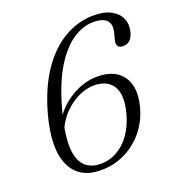

<svg xmlns="http://www.w3.org/2000/svg" viewBox="-131 -817 864 935"><g transform="rotate(-20 301.5 -349.5)"><path d="M456.5 -710.5Q512 -710.5 546.8 -691.5Q581.5 -672.5 594.8 -641.5Q608 -610.5 599 -574.5Q585.5 -520.5 543 -520.5Q502 -520.5 515 -567L522.5 -595.5Q533.5 -635.5 514.8 -658Q496 -680.5 443 -680.5Q393 -680.5 340.5 -647Q288 -613.5 240.2 -537.5Q192.5 -461.5 157.5 -334.5Q153.5 -320.5 150 -307Q189.5 -360 249.5 -392.2Q309.5 -424.5 372 -424.5Q464 -424.5 503.8 -366.2Q543.5 -308 516 -208.5Q497.5 -142.5 456.2 -93.2Q415 -44 358 -16.8Q301 10.5 235 10.5Q121 10.5 80 -80.5Q39 -171.5 84.5 -337Q120 -464.5 177.8 -547.2Q235.5 -630 307.2 -670.2Q379 -710.5 456.5 -710.5ZM342 -389.5Q302.5 -389.5 262.5 -370.8Q222.5 -352 189.2 -319.2Q156 -286.5 137 -245Q122.5 -163 132.2 -113.2Q142 -63.5 171.2 -41.2Q200.5 -19 244 -19Q311.5 -19 365.2 -67.2Q419 -115.5 444 -205.5Q468.5 -296.5 439.5 -343Q410.5 -389.5 342 -389.5Z"/></g></svg>

Font: Fraunces 72pt Soft Light
Style: Italic
Weight: 300
Italic angle: -16°
Version: Version 1.000;[b76b70a41]